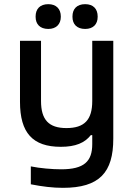

<svg xmlns="http://www.w3.org/2000/svg" viewBox="-20 -696 640 922"><path d="M524 -30V-500H423V-211C423 -121 386 -81 299 -81C214 -81 177 -121 177 -211V-500H76V-207C76 -58 137 9 272 9C343 9 387 -10 416 -47H423V-4C423 79 384 117 274 117C230 117 172 112 128 103V189C184 200 233 206 282 206C458 206 524 132 524 -30ZM151 -615C151 -580 172 -557 212 -557C250 -557 272 -580 272 -615V-617C272 -653 250 -676 212 -676C172 -676 151 -653 151 -617ZM328 -615C328 -580 349 -557 389 -557C428 -557 449 -580 449 -615V-617C449 -653 428 -676 389 -676C349 -676 328 -653 328 -617Z"/></svg>

Font: LT Wave Mono Medium
Style: Regular
Weight: 500
Designer: Daniel Lyons
Version: Version 2.5 (Glyphs App)